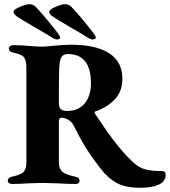

<svg xmlns="http://www.w3.org/2000/svg" viewBox="-20 -869 805 910"><path d="M17 0ZM456 -71Q419 -118 390.5 -163Q362 -208 331 -270Q321 -292 304 -301Q287 -311 270 -311Q259 -311 259 -291V-100Q259 -69 275.5 -55Q292 -41 335 -32Q346 -30 351.5 -25.5Q357 -21 357 -12Q357 3 338 3Q300 3 256 0Q202 -2 183 -2Q164 -2 112 0Q73 3 37 3Q29 3 23 -1Q17 -5 17 -11Q17 -28 38 -32Q77 -40 91 -53.5Q105 -67 105 -98V-547Q105 -583 93.5 -597.5Q82 -612 45 -619Q22 -623 22 -640Q22 -646 28 -650.5Q34 -655 44 -655Q78 -655 120 -651Q128 -651 145 -649.5Q162 -648 179 -648Q198 -648 232 -652Q284 -657 317 -657Q435 -657 497.5 -616.5Q560 -576 560 -496Q560 -435 523 -397Q486 -359 432 -341Q425 -338 431 -329Q481 -253 523 -198Q565 -143 610 -101Q639 -73 671.5 -65.5Q704 -58 750 -58Q765 -58 765 -40Q765 -9 732.5 6Q700 21 645 21Q574 21 532 -2.5Q490 -26 456 -71ZM411 -474Q411 -613 301 -613Q278 -613 269 -594.5Q260 -576 260 -521Q259 -491 259 -380Q259 -360 268.5 -351.5Q278 -343 297 -343Q352 -343 381.5 -379Q411 -415 411 -474ZM265 -691Q265 -698 254 -712Q194 -790 149 -837Q136 -850 115 -849Q98 -847 70 -834.5Q42 -822 44 -811Q47 -799 63 -789Q91 -771 153 -735Q205 -705 228 -690Q236 -685 243 -683Q250 -681 253 -682Q265 -684 265 -691ZM434 -691Q434 -698 423 -712Q363 -790 318 -837Q305 -850 284 -849Q267 -847 239 -834.5Q211 -822 213 -811Q216 -799 232 -789Q260 -771 322 -735Q374 -705 397 -690Q405 -685 412 -683Q419 -681 422 -682Q434 -684 434 -691Z"/></svg>

Font: EB Garamond
Style: Bold
Weight: 700
Designer: Georg Duffner and Octavio Pardo
Foundry: Georg Duffner
Version: Version 1.000; ttfautohint (v1.6)